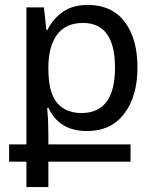

<svg xmlns="http://www.w3.org/2000/svg" viewBox="-20 -522 637 778"><path d="M87 236V133H17V63H87V-492H158L168 -400H172Q194 -445 234 -473.5Q274 -502 336 -502Q433 -502 485 -434Q537 -366 537 -248Q537 -132 483.5 -61.5Q430 9 333 9Q274 9 235.5 -15.5Q197 -40 177 -84H171Q174 -53 175 -27.5Q176 -2 176 23V63H509V133H176V236ZM310 -64Q446 -64 446 -248Q446 -429 316 -429Q246 -429 211 -381Q176 -333 176 -249V-244Q176 -146 211.5 -105Q247 -64 310 -64Z"/></svg>

Font: Noto Sans Armenian
Style: Regular
Weight: 400
Designer: Monotype Design Team
Foundry: Monotype Imaging Inc.
Version: Version 2.040;GOOG;noto-fonts:20170220:a8a215d2e889